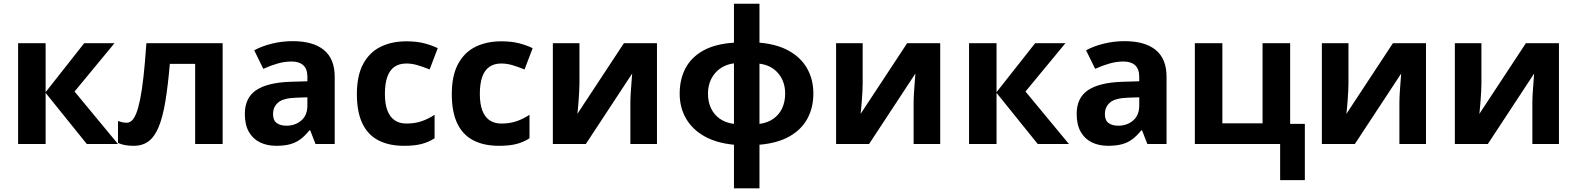

<svg xmlns="http://www.w3.org/2000/svg" viewBox="-20 -780 8542 1040"><path d="M436 -545.9H600.1L383.8 -284.2L619.1 0H450.2L227.1 -276.9V0H78.1V-545.9H227.1V-280.8Z M1186 0H1037.1V-434.1H899.9Q889.6 -314 875.5 -229.5Q861.3 -145 839.4 -92Q817.4 -39.1 784.7 -14.6Q752 9.8 704.1 9.8Q677.7 9.8 657 5.9Q636.2 2 619.1 -5.9V-125Q629.9 -120.6 642.1 -117.9Q654.3 -115.2 667 -115.2Q681.2 -115.2 693.8 -126.5Q706.5 -137.7 717.8 -165.3Q729 -192.9 739 -241.7Q749 -290.5 757.3 -365.2Q765.6 -439.9 772.9 -545.9H1186Z M1565.9 -557.1Q1675.8 -557.1 1734.4 -509.3Q1793 -461.4 1793 -363.8V0H1689L1660.2 -74.2H1656.2Q1632.8 -44.9 1608.4 -26.4Q1584 -7.8 1552.2 1Q1520.5 9.8 1475.1 9.8Q1426.8 9.8 1388.4 -8.8Q1350.1 -27.3 1328.1 -65.7Q1306.2 -104 1306.2 -163.1Q1306.2 -250 1367.2 -291.3Q1428.2 -332.5 1550.3 -336.9L1645 -339.8V-363.8Q1645 -406.7 1622.6 -426.8Q1600.1 -446.8 1560.1 -446.8Q1520.5 -446.8 1482.4 -435.5Q1444.3 -424.3 1406.2 -407.2L1356.9 -507.8Q1400.4 -530.8 1454.3 -543.9Q1508.3 -557.1 1565.9 -557.1ZM1645 -252.9 1587.4 -251Q1515.1 -249 1487.1 -225.1Q1459 -201.2 1459 -162.1Q1459 -127.9 1479 -113.5Q1499 -99.1 1531.2 -99.1Q1579.1 -99.1 1612.1 -127.4Q1645 -155.8 1645 -208Z M2168 9.8Q2086.9 9.8 2029.8 -19.8Q1972.7 -49.3 1942.9 -111.3Q1913.1 -173.3 1913.1 -270Q1913.1 -370.1 1947 -433.3Q1981 -496.6 2041.3 -526.4Q2101.6 -556.2 2181.2 -556.2Q2237.8 -556.2 2279.1 -545.2Q2320.3 -534.2 2351.1 -519L2307.1 -403.8Q2272 -418 2241.7 -427Q2211.4 -436 2181.2 -436Q2142.1 -436 2116.2 -417.7Q2090.3 -399.4 2077.6 -362.8Q2064.9 -326.2 2064.9 -271Q2064.9 -216.8 2078.6 -181.2Q2092.3 -145.5 2118.2 -128.2Q2144 -110.8 2181.2 -110.8Q2227.5 -110.8 2263.7 -123.3Q2299.8 -135.7 2334 -158.2V-30.8Q2299.8 -9.3 2262.5 0.2Q2225.1 9.8 2168 9.8Z M2682.1 9.8Q2601.1 9.8 2543.9 -19.8Q2486.8 -49.3 2457 -111.3Q2427.2 -173.3 2427.2 -270Q2427.2 -370.1 2461.2 -433.3Q2495.1 -496.6 2555.4 -526.4Q2615.7 -556.2 2695.3 -556.2Q2752 -556.2 2793.2 -545.2Q2834.5 -534.2 2865.2 -519L2821.3 -403.8Q2786.1 -418 2755.9 -427Q2725.6 -436 2695.3 -436Q2656.2 -436 2630.4 -417.7Q2604.5 -399.4 2591.8 -362.8Q2579.1 -326.2 2579.1 -271Q2579.1 -216.8 2592.8 -181.2Q2606.4 -145.5 2632.3 -128.2Q2658.2 -110.8 2695.3 -110.8Q2741.7 -110.8 2777.8 -123.3Q2814 -135.7 2848.1 -158.2V-30.8Q2814 -9.3 2776.6 0.2Q2739.3 9.8 2682.1 9.8Z M3118.7 -545.9V-330.1Q3118.7 -313.5 3117.4 -288.3Q3116.2 -263.2 3114.3 -237.3Q3112.3 -211.4 3110.4 -190.9Q3108.4 -170.4 3107.4 -163.1L3359.4 -545.9H3538.6V0H3394.5V-217.8Q3394.5 -244.6 3396.5 -277.1Q3398.4 -309.6 3400.9 -338.4Q3403.3 -367.2 3404.3 -381.8L3153.3 0H2974.6V-545.9Z M4093.8 -759.8V-548.8Q4188.5 -541 4253.4 -504.6Q4318.4 -468.3 4352.1 -408.9Q4385.7 -349.6 4385.7 -272.9Q4385.7 -196.8 4353.3 -137.2Q4320.8 -77.6 4256.1 -41Q4191.4 -4.4 4093.8 3.9V240.2H3955.6V3.9Q3861.3 -4.9 3795.9 -41.7Q3730.5 -78.6 3696 -137.9Q3661.6 -197.3 3661.6 -272.9Q3661.6 -351.1 3693.4 -410.9Q3725.1 -470.7 3790.3 -506.6Q3855.5 -542.5 3955.6 -548.8V-759.8ZM3955.6 -437Q3912.1 -431.2 3880.6 -408.7Q3849.1 -386.2 3832 -351.3Q3814.9 -316.4 3814.9 -272.9Q3814.9 -228.5 3831.3 -193.6Q3847.7 -158.7 3879.2 -136.7Q3910.6 -114.7 3955.6 -108.9ZM4093.8 -435.1V-108.9Q4138.2 -114.7 4169.2 -136.7Q4200.2 -158.7 4216.6 -193.6Q4232.9 -228.5 4232.9 -272.9Q4232.9 -338.4 4195.6 -382.6Q4158.2 -426.8 4093.8 -435.1Z M4652.8 -545.9V-330.1Q4652.8 -313.5 4651.6 -288.3Q4650.4 -263.2 4648.4 -237.3Q4646.5 -211.4 4644.5 -190.9Q4642.6 -170.4 4641.6 -163.1L4893.6 -545.9H5072.8V0H4928.7V-217.8Q4928.7 -244.6 4930.7 -277.1Q4932.6 -309.6 4935.1 -338.4Q4937.5 -367.2 4938.5 -381.8L4687.5 0H4508.8V-545.9Z M5586.9 -545.9H5751L5534.7 -284.2L5770 0H5601.1L5377.9 -276.9V0H5229V-545.9H5377.9V-280.8Z M6071.8 -557.1Q6181.6 -557.1 6240.2 -509.3Q6298.8 -461.4 6298.8 -363.8V0H6194.8L6166 -74.2H6162.1Q6138.7 -44.9 6114.3 -26.4Q6089.8 -7.8 6058.1 1Q6026.4 9.8 5981 9.8Q5932.6 9.8 5894.3 -8.8Q5856 -27.3 5834 -65.7Q5812 -104 5812 -163.1Q5812 -250 5873 -291.3Q5934.1 -332.5 6056.2 -336.9L6150.9 -339.8V-363.8Q6150.9 -406.7 6128.4 -426.8Q6106 -446.8 6065.9 -446.8Q6026.4 -446.8 5988.3 -435.5Q5950.2 -424.3 5912.1 -407.2L5862.8 -507.8Q5906.2 -530.8 5960.2 -543.9Q6014.2 -557.1 6071.8 -557.1ZM6150.9 -252.9 6093.3 -251Q6021 -249 5992.9 -225.1Q5964.8 -201.2 5964.8 -162.1Q5964.8 -127.9 5984.9 -113.5Q6004.9 -99.1 6037.1 -99.1Q6085 -99.1 6117.9 -127.4Q6150.9 -155.8 6150.9 -208Z M7047.9 195.8H6914.1V0H6452.1V-545.9H6601.1V-111.8H6818.8V-545.9H6968.3V-108.9H7047.9Z M7284.2 -545.9V-330.1Q7284.2 -313.5 7283 -288.3Q7281.7 -263.2 7279.8 -237.3Q7277.8 -211.4 7275.9 -190.9Q7273.9 -170.4 7272.9 -163.1L7524.9 -545.9H7704.1V0H7560.1V-217.8Q7560.1 -244.6 7562 -277.1Q7564 -309.6 7566.4 -338.4Q7568.8 -367.2 7569.8 -381.8L7318.8 0H7140.1V-545.9Z M8004.4 -545.9V-330.1Q8004.4 -313.5 8003.2 -288.3Q8002 -263.2 8000 -237.3Q7998 -211.4 7996.1 -190.9Q7994.1 -170.4 7993.2 -163.1L8245.1 -545.9H8424.3V0H8280.3V-217.8Q8280.3 -244.6 8282.2 -277.1Q8284.2 -309.6 8286.6 -338.4Q8289.1 -367.2 8290 -381.8L8039.1 0H7860.4V-545.9Z"/></svg>

Font: Wonky
Style: Regular
Weight: 400
Designer: Monotype Design Team
Foundry: Monotype Imaging Inc.
Version: Version 3.000